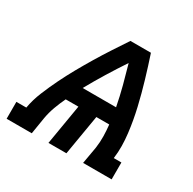

<svg xmlns="http://www.w3.org/2000/svg" viewBox="-170 -659 793 787"><g transform="rotate(30 226.5 -265.0)"><path d="M-47 0V-80H0Q7 -120 23 -159Q39 -198 57.5 -236Q76 -274 97 -311.5Q118 -349 140 -385.5Q162 -422 185.5 -458Q209 -494 233 -530H330Q339 -503 347.5 -476Q356 -449 364 -422Q372 -395 379.5 -367Q387 -339 393.5 -311Q400 -283 405 -255Q410 -227 413.5 -198Q417 -169 417.5 -139.5Q418 -110 414 -80H450V0H315L329 -80Q333 -108 332.5 -135.5Q332 -163 329 -190H268L236 0H151L183 -190H123Q110 -163 100 -135.5Q90 -108 85 -80L72 0ZM160 -265H318Q309 -312 297 -357.5Q285 -403 272 -448Q242 -403 214 -357.5Q186 -312 160 -265Z"/></g></svg>

Font: Iosevka Curly Slab MdObl
Style: Regular
Weight: 500
Italic angle: -9°
Monospace: yes
Designer: Belleve Invis
Foundry: Belleve Invis
Version: Version 11.0.0; ttfautohint (v1.8.3)